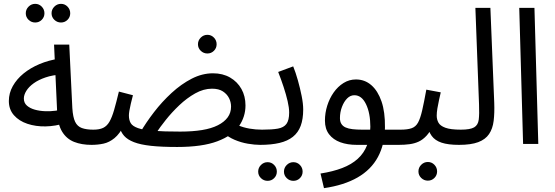

<svg xmlns="http://www.w3.org/2000/svg" viewBox="-20 -748 2883 998"><path d="M297 -631Q277 -631 262.5 -645Q248 -659 248 -679Q248 -699 262.5 -713.5Q277 -728 297 -728Q317 -728 331 -713.5Q345 -699 345 -679Q345 -659 331 -645Q317 -631 297 -631ZM163 -631Q143 -631 128.5 -645Q114 -659 114 -679Q114 -699 128.5 -713.5Q143 -728 163 -728Q183 -728 197 -713.5Q211 -699 211 -679Q211 -659 197 -645Q183 -631 163 -631Z M456 5Q404 5 365 -10.5Q326 -26 303 -63.5Q280 -101 277 -168L261 -516H340L356 -186Q359 -139 370.5 -115Q382 -91 405.5 -82.5Q429 -74 465 -74Q486 -74 495.5 -63.5Q505 -53 505 -37Q505 -21 492.5 -8Q480 5 456 5ZM319 -108Q268 -92 217 -91Q166 -90 122.5 -104.5Q79 -119 52.5 -149Q26 -179 26 -223Q26 -264 46.5 -300.5Q67 -337 102.5 -366Q138 -395 185.5 -415Q233 -435 287 -443L301 -361Q253 -358 216.5 -345.5Q180 -333 155 -315Q130 -297 117 -276Q104 -255 104 -236Q104 -213 120 -199Q136 -185 161 -178Q186 -171 214.5 -170Q243 -169 269 -172.5Q295 -176 311 -182Z M1058 -470Q1038 -470 1023.5 -484Q1009 -498 1009 -518Q1009 -538 1023.5 -552.5Q1038 -567 1058 -567Q1078 -567 1092 -552.5Q1106 -538 1106 -518Q1106 -498 1092 -484Q1078 -470 1058 -470Z M1332 5Q1304 5 1268.5 -1Q1233 -7 1199 -21.5Q1165 -36 1141 -59L1217 -97Q1245 -85 1277 -79.5Q1309 -74 1342 -74Q1363 -74 1372.5 -63.5Q1382 -53 1382 -37Q1382 -21 1369 -8Q1356 5 1332 5ZM901 16Q819 16 764.5 10Q710 4 676.5 -9Q643 -22 625.5 -41.5Q608 -61 601 -89L625 -97Q602 -52 575 -30Q548 -8 518.5 -1.5Q489 5 455 5L465 -74Q497 -74 516.5 -83.5Q536 -93 549 -115.5Q562 -138 573 -176Q584 -214 598 -272L671 -253Q665 -230 660 -209Q655 -188 652.5 -172.5Q650 -157 650 -148Q650 -124 659.5 -108Q669 -92 697.5 -82Q726 -72 778.5 -68Q831 -64 917 -64Q981 -64 1030 -72Q1079 -80 1112.5 -97Q1146 -114 1163.5 -138Q1181 -162 1181 -194Q1181 -217 1170.5 -238Q1160 -259 1138.5 -273Q1117 -287 1082 -287Q1038 -287 994.5 -262.5Q951 -238 912 -201Q873 -164 842 -125Q811 -86 792 -57L708 -58Q739 -111 780.5 -165Q822 -219 872 -265Q922 -311 976.5 -339Q1031 -367 1087 -367Q1138 -367 1176 -345Q1214 -323 1235 -285.5Q1256 -248 1256 -200Q1256 -141 1222 -92Q1188 -43 1109.5 -13.5Q1031 16 901 16Z M1505 192Q1485 192 1470.5 178Q1456 164 1456 144Q1456 124 1470.5 109.5Q1485 95 1505 95Q1525 95 1539 109.5Q1553 124 1553 144Q1553 164 1539 178Q1525 192 1505 192ZM1371 192Q1351 192 1336.5 178Q1322 164 1322 144Q1322 124 1336.5 109.5Q1351 95 1371 95Q1391 95 1405 109.5Q1419 124 1419 144Q1419 164 1405 178Q1391 192 1371 192Z M1332 5 1342 -74Q1394 -74 1424.5 -79.5Q1455 -85 1469 -104Q1483 -123 1483 -163Q1483 -188 1475 -222.5Q1467 -257 1454 -296.5Q1441 -336 1426 -374L1504 -403Q1517 -371 1528.5 -330Q1540 -289 1548 -249Q1556 -209 1556 -179Q1556 -129 1543 -94Q1530 -59 1502.5 -37Q1475 -15 1432.5 -5Q1390 5 1332 5Z M1664 230 1646 154Q1710 144 1758.5 125.5Q1807 107 1839.5 77.5Q1872 48 1888 6.5Q1904 -35 1905 -89Q1905 -160 1882.5 -206.5Q1860 -253 1822 -253Q1801 -253 1784.5 -236.5Q1768 -220 1757.5 -192.5Q1747 -165 1747 -134Q1747 -116 1754.5 -104Q1762 -92 1776.5 -85.5Q1791 -79 1813 -76.5Q1835 -74 1863 -74H2062Q2082 -74 2092 -64Q2102 -54 2102 -37Q2102 -18 2088 -6.5Q2074 5 2052 5H1835Q1786 5 1749 -8.5Q1712 -22 1690.5 -50Q1669 -78 1669 -121Q1669 -161 1681 -199Q1693 -237 1714.5 -267.5Q1736 -298 1765.5 -316.5Q1795 -335 1830 -335Q1876 -335 1910 -305.5Q1944 -276 1963 -221Q1982 -166 1981 -86Q1980 2 1944.5 68Q1909 134 1838.5 174.5Q1768 215 1664 230Z M2204 191Q2184 191 2169.5 177Q2155 163 2155 143Q2155 123 2169.5 108.5Q2184 94 2204 94Q2224 94 2238 108.5Q2252 123 2252 143Q2252 163 2238 177Q2224 191 2204 191Z M2052 5 2062 -74Q2098 -74 2119.5 -81.5Q2141 -89 2153 -111Q2165 -133 2174.5 -174.5Q2184 -216 2196 -282L2271 -268Q2267 -250 2262 -228Q2257 -206 2253.5 -184.5Q2250 -163 2250 -147Q2250 -127 2259 -110.5Q2268 -94 2295 -84Q2322 -74 2376 -74Q2397 -74 2406.5 -63.5Q2416 -53 2416 -37Q2416 -21 2403 -8Q2390 5 2366 5Q2309 5 2275 -6.5Q2241 -18 2224 -41.5Q2207 -65 2201 -99L2231 -97Q2216 -63 2197 -42.5Q2178 -22 2156.5 -12Q2135 -2 2109 1.5Q2083 5 2052 5Z M2366 5 2375 -74Q2424 -74 2444.5 -86Q2465 -98 2468.5 -126.5Q2472 -155 2470 -205L2451 -707H2529L2549 -214Q2551 -161 2546 -120Q2541 -79 2522 -51Q2503 -23 2465.5 -9Q2428 5 2366 5Z M2699 0 2679 -707H2758L2778 0Z"/></svg>

Font: Noto Sans Arabic SemiCondensed
Style: Regular
Weight: 400
Width: 4
Designer: Monotype Design Team, Nadine Chahine, Nizar Qandah and Khaled Hosny
Foundry: Monotype Imaging Inc.
Version: Version 2.012